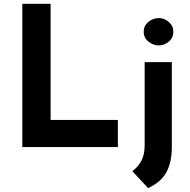

<svg xmlns="http://www.w3.org/2000/svg" viewBox="-20 -756 976 987"><path d="M94.7 -736.3H240.2V-139.6H585.9V0H94.7ZM741.2 210.9 660.2 124Q690.4 101.6 707 69.8Q723.6 38.1 723.6 -7.8V-436.5H863.3V0Q863.3 78.1 835.4 129.4Q807.6 180.7 741.2 210.9ZM718.8 -592.8Q718.8 -624 743.2 -643.6Q767.6 -663.1 795.9 -663.1Q824.2 -663.1 847.7 -643.1Q871.1 -623 871.1 -592.8Q871.1 -561.5 847.7 -542Q824.2 -522.5 795.9 -522.5Q767.6 -522.5 743.2 -542Q718.8 -561.5 718.8 -592.8Z"/></svg>

Font: Josefin Sans CFJ
Style: Bold
Weight: 700
Designer: Santiago Orozco
Foundry: Typemade
Version: Version 2.001